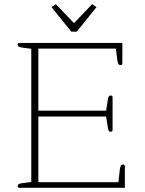

<svg xmlns="http://www.w3.org/2000/svg" viewBox="-20 -901 696 921"><path d="M227 -867 248 -881 335 -790 422 -881 443 -867 348 -749H322ZM65 -9Q65 -20 84 -22L130 -28V-667L84 -673Q74 -675 69.5 -677.5Q65 -680 65 -686Q65 -695 73 -695H567V-598Q567 -589 558 -589Q551 -589 548 -594Q545 -599 543 -611L536 -668H164V-370H489L497 -421Q499 -434 502 -438.5Q505 -443 511 -443Q520 -443 520 -434V-278Q520 -269 511 -269Q505 -269 502 -273.5Q499 -278 497 -291L489 -342H164V-27H548L555 -90Q557 -102 560 -107Q563 -112 570 -112Q579 -112 579 -103V0H73Q65 0 65 -9Z"/></svg>

Font: Maitree ExtraLight
Style: Regular
Weight: 275
Designer: CadsonDemak Team
Foundry: CadsonDemak
Version: Version 1.003